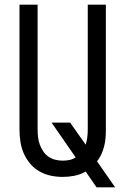

<svg xmlns="http://www.w3.org/2000/svg" viewBox="-20 -755 540 827"><path d="M476 52H396L349 -16Q326 -3 301 2Q276 7 250 7Q224 7 198 1.5Q172 -4 149.5 -17Q127 -30 110 -50Q93 -70 82.5 -94Q72 -118 68 -144Q64 -170 64 -196V-735H142V-196Q142 -180 144 -163.5Q146 -147 151.5 -132Q157 -117 166 -103.5Q175 -90 188.5 -80.5Q202 -71 218 -67Q234 -63 250 -63Q265 -63 279.5 -66Q294 -69 306 -77L202 -227H282L349 -132Q354 -147 356 -163.5Q358 -180 358 -196V-735H436V-196Q436 -178 434.5 -160Q433 -142 428.5 -124.5Q424 -107 416.5 -90.5Q409 -74 398 -60Z"/></svg>

Font: Iosevka
Style: Regular
Weight: 400
Monospace: yes
Designer: Belleve Invis
Foundry: Belleve Invis
Version: Version 33.2.3; ttfautohint (v1.8.4)